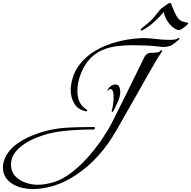

<svg xmlns="http://www.w3.org/2000/svg" viewBox="-155 -1007 1320 1325"><path d="M438 -239Q383 -250 358 -291.5Q333 -333 333 -385Q333 -391 333 -397Q333 -403 334 -409Q345 -496 391 -557.5Q437 -619 505.5 -658.5Q574 -698 653.5 -718.5Q733 -739 810 -743Q815 -744 820 -744Q825 -744 830 -744Q876 -744 921 -738Q966 -732 1012 -732Q1020 -732 1027 -732Q1034 -732 1041 -733Q1053 -734 1060 -736Q1067 -738 1077 -745Q1078 -745 1078.5 -745.5Q1079 -746 1080 -746Q1083 -746 1083 -742Q1083 -737 1077 -731Q1052 -709 1030 -696Q1008 -683 973 -683Q967 -683 960.5 -683.5Q954 -684 948 -685Q900 -691 852 -693Q804 -695 756 -695Q702 -695 649 -688Q596 -681 548.5 -660.5Q501 -640 462 -597Q425 -556 402 -496Q379 -436 379 -380Q379 -339 392.5 -307Q406 -275 441 -252Q447 -248 447 -244Q447 -239 441 -239ZM72 298Q38 298 1.5 290Q-35 282 -66 264Q-97 246 -116 217Q-135 188 -135 147Q-135 126 -128.5 105.5Q-122 85 -112 66Q-84 18 -36.5 -15.5Q11 -49 66.5 -71.5Q122 -94 173 -106Q239 -122 308.5 -126Q378 -130 445 -130H493Q501 -130 501 -125Q501 -115 491 -113H465Q447 -113 429.5 -112.5Q412 -112 394 -111Q341 -109 287 -103.5Q233 -98 181 -85Q145 -76 100 -58.5Q55 -41 14.5 -14.5Q-26 12 -52.5 47.5Q-79 83 -79 129Q-79 177 -50 208Q-21 239 21.5 253.5Q64 268 105 268Q134 268 161.5 263Q189 258 216 250Q277 231 337 185Q397 139 451 78.5Q505 18 548.5 -46Q592 -110 620 -165Q667 -257 712.5 -350.5Q758 -444 804 -537Q805 -539 811.5 -552Q818 -565 826 -581.5Q834 -598 840 -610Q846 -622 847 -623Q866 -643 884.5 -642.5Q903 -642 926 -645Q945 -647 948.5 -653.5Q952 -660 958 -660Q964 -660 964 -656Q964 -654 962 -650Q934 -610 910 -567Q886 -524 861 -482Q824 -415 786 -349Q748 -283 710 -216Q688 -177 666 -138Q644 -99 620 -61Q568 23 494.5 97.5Q421 172 331.5 224Q242 276 141 292Q107 298 72 298ZM619 -234Q616 -234 616 -238Q616 -241 616.5 -244Q617 -247 618 -250Q629 -294 629 -336Q629 -344 628 -357Q627 -370 622.5 -381Q618 -392 607 -392Q597 -392 594.5 -386.5Q592 -381 588 -381Q586 -381 586 -383L587 -387Q595 -402 609.5 -413Q624 -424 641 -424Q662 -424 668.5 -407.5Q675 -391 675 -374Q675 -343 660.5 -310Q646 -277 632 -249Q631 -246 626.5 -240Q622 -234 619 -234ZM821 -796Q816 -796 816 -801Q816 -805 819.5 -808.5Q823 -812 824 -813Q844 -829 863.5 -845Q883 -861 902 -881Q907 -887 918.5 -901.5Q930 -916 941 -929.5Q952 -943 954 -945Q958 -948 971.5 -958.5Q985 -969 999.5 -978Q1014 -987 1018 -987Q1024 -987 1028 -977.5Q1032 -968 1033 -962Q1049 -923 1061.5 -899.5Q1074 -876 1092 -865Q1110 -854 1142 -850Q1145 -850 1145 -849Q1145 -843 1131.5 -831Q1118 -819 1102.5 -809Q1087 -799 1081 -799Q1066 -799 1044 -814.5Q1022 -830 1002.5 -858Q983 -886 975 -924Q942 -885 905.5 -852.5Q869 -820 828 -798Q824 -796 821 -796Z"/></svg>

Font: My Soul
Style: Regular
Weight: 400
Designer: Robert E. Leuschke
Foundry: Robert E. Leuschke
Version: Version 1.010; ttfautohint (v1.8.4.7-5d5b)